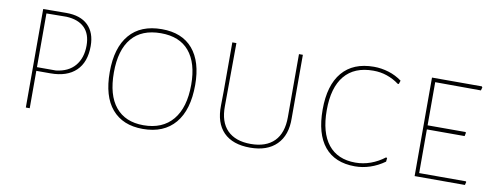

<svg xmlns="http://www.w3.org/2000/svg" viewBox="-50 -738 2507 971"><g transform="rotate(10 1204.0 -253.0)"><path d="M127.9 0H107.9V-505.9L227.1 -506.8Q299.3 -506.8 337.9 -469.7Q377 -432.1 377 -362.8Q377 -279.8 331.1 -235.8Q285.2 -191.9 200.2 -191.9H127.9ZM127.9 -210.9H225.1Q288.6 -218.3 321.8 -257.3Q356 -297.4 356 -361.8Q356 -420.9 324.2 -452.6Q292 -484.9 231 -487.8L127.9 -486.8Z M708.5 3.9Q605.5 3.9 549.8 -61.5Q494.6 -126 494.6 -251Q494.6 -376 551.8 -442.9Q608.9 -509.8 717.3 -509.8Q821.3 -509.8 876.5 -445.3Q931.6 -380.4 931.6 -261.2Q931.6 -132.8 874 -64.5Q816.4 3.9 708.5 3.9ZM716.3 -488.8Q617.7 -488.8 566.9 -428.7Q515.6 -368.2 515.6 -252Q515.6 -136.2 564.9 -76.2Q614.7 -15.1 708.5 -15.1Q806.2 -15.1 858.9 -78.1Q911.6 -141.1 911.6 -258.8Q911.6 -370.1 861.3 -430.2Q812 -488.8 716.3 -488.8Z M1259.3 2.9Q1169.9 2.9 1123 -44.4Q1076.2 -92.3 1078.1 -181.2L1079.1 -254.9V-505.9H1100.1L1098.1 -182.1Q1097.2 -100.6 1138.7 -58.6Q1180.7 -16.1 1259.3 -16.1Q1337.9 -16.1 1379.9 -58.6Q1421.4 -100.6 1421.4 -182.1V-505.9H1441.4V-181.2Q1443.4 -93.3 1395 -44.9Q1347.2 2.9 1259.3 2.9Z M1950.7 -462.9 1944.8 -444.8H1939Q1912.1 -465.3 1877 -477.5Q1844.7 -488.8 1806.6 -488.8Q1709.5 -488.8 1659.2 -428.2Q1608.9 -367.7 1608.9 -251Q1608.9 -136.7 1657.2 -75.7Q1705.6 -15.1 1796.9 -15.1Q1836.9 -15.1 1875 -28.8Q1912.6 -42.5 1945.8 -67.9L1951.7 -65.9L1949.7 -46.9Q1914.1 -21.5 1875.5 -8.8Q1837.4 3.9 1797.9 3.9Q1694.8 3.9 1641.1 -61.5Q1587.9 -126.5 1587.9 -251Q1587.9 -376 1644 -442.4Q1700.2 -508.8 1806.6 -508.8Q1844.7 -508.8 1882.8 -497.1Q1919.4 -485.8 1950.7 -462.9Z M2362.8 0H2104.5V-505.9H2360.4L2363.8 -501L2359.4 -484.9L2124.5 -485.8V-264.2H2319.8L2321.8 -259.8L2318.4 -243.2H2124.5V-19H2363.8L2366.7 -16.1Z"/></g></svg>

Font: Datalegreya
Style: Gradient
Weight: 400
Designer: Figs Lab
Foundry: Figs Lab
Version: Version 1.002;PS 001.002;hotconv 1.0.70;makeotf.lib2.5.58329